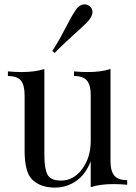

<svg xmlns="http://www.w3.org/2000/svg" viewBox="-20 -840 621 874"><path d="M559 -20V1Q528 -2 497 -2Q435 -2 393 12V-106Q370 -46 326.5 -16Q283 14 229 14Q163 14 125 -24Q92 -58 92 -155V-406Q92 -453 75 -473.5Q58 -494 16 -494V-515Q47 -512 78 -512Q140 -512 182 -526V-133Q182 -73 196 -45.5Q210 -18 258 -18Q315 -18 354 -70.5Q393 -123 393 -199V-406Q393 -453 375.5 -473.5Q358 -494 317 -494V-515Q348 -512 379 -512Q441 -512 483 -526V-108Q483 -61 500.5 -40.5Q518 -20 559 -20ZM327 -798Q343 -820 365 -820Q377 -820 387 -813Q401 -802 401 -785Q401 -770 387 -751Q376 -736 343 -707Q265 -637 229 -599L218 -608Q239 -640 255 -669L291 -737Q312 -777 327 -798Z"/></svg>

Font: Playfair Display
Style: Regular
Weight: 400
Designer: Claus Eggers S?rensen
Foundry: Claus Eggers S?rensen
Version: Version 1.003